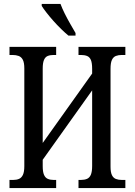

<svg xmlns="http://www.w3.org/2000/svg" viewBox="-20 -951 682 971"><path d="M28 0V-41H47Q64 -41 76.5 -46.5Q89 -52 96 -67Q103 -82 103 -111V-605Q103 -634 95.5 -648.5Q88 -663 74.5 -668Q61 -673 43 -673H28V-714H264V-673H251Q234 -673 221.5 -668Q209 -663 202.5 -648Q196 -633 196 -604V-228L446 -579V-603Q446 -633 439.5 -648Q433 -663 420 -668Q407 -673 389 -673H377V-714H614V-673H596Q579 -673 566 -668Q553 -663 546 -648Q539 -633 539 -603V-108Q539 -80 546 -65.5Q553 -51 566 -46Q579 -41 596 -41H614V0H377V-41H389Q407 -41 420 -46.5Q433 -52 439.5 -67.5Q446 -83 446 -112V-494L196 -143V-111Q196 -82 202.5 -67Q209 -52 221.5 -46.5Q234 -41 251 -41H264V0ZM326 -771Q309 -785 289 -804.5Q269 -824 249.5 -846Q230 -868 214.5 -888Q199 -908 191 -921V-931H286Q294 -909 307.5 -882Q321 -855 336 -829Q351 -803 362 -784V-771Z"/></svg>

Font: Noto Serif ExtraCondensed
Style: Regular
Weight: 400
Width: 2
Designer: Monotype Design Team
Foundry: Monotype Imaging Inc.
Version: Version 2.013